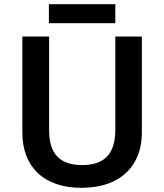

<svg xmlns="http://www.w3.org/2000/svg" viewBox="-20 -889 787 919"><path d="M532 -869H214V-778H532ZM659 -252V-714H532V-268C532 -158 485 -99 374 -99C268 -99 215 -150 215 -267V-714H87V-254C87 -95 185 10 370 10C565 10 659 -104 659 -252Z"/></svg>

Font: Noto Sans Gurmukhi SemiBold
Style: Regular
Weight: 600
Designer: Jelle Bosma - Monotype Design Team
Foundry: Monotype Imaging Inc.
Version: Version 2.004